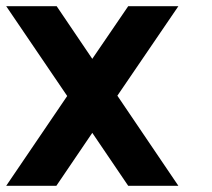

<svg xmlns="http://www.w3.org/2000/svg" viewBox="-20 -599 686 620"><path d="M278 -409 163 -579H0L197 -289L0 1H162L278 -170L394 1H556L359 -290L556 -579H394Z"/></svg>

Font: MintSans
Style: Bold
Weight: 700
Version: Version 2.0